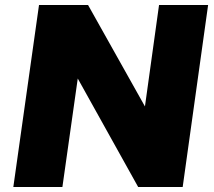

<svg xmlns="http://www.w3.org/2000/svg" viewBox="-20 -743 851 763"><path d="M612 -723 556 -320 330 -723H135L33 0H228L289 -431L529 0H706L807 -723Z"/></svg>

Font: United Sans Black
Style: Italic
Weight: 900
Italic angle: -8°
Designer: Pablo Impallari, Rodrigo Fuenzalida (Modified by Dan O. Williams)
Version: Version 1.000;PS 001.000;hotconv 1.0.88;makeotf.lib2.5.64775